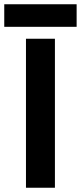

<svg xmlns="http://www.w3.org/2000/svg" viewBox="-52 -882 380 902"><path d="M70 -700H206V0H70ZM-32 -862H308V-756H-32Z"/></svg>

Font: Chakra Petch
Style: Bold
Weight: 700
Designer: Katatrad Aksorn Co.,Ltd.
Foundry: Cadson Demak Co.,Ltd.
Version: Version 1.000; ttfautohint (v1.6)